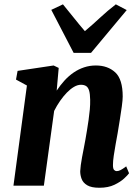

<svg xmlns="http://www.w3.org/2000/svg" viewBox="-20 -876 660 906"><path d="M247.5 -448.5Q264.5 -474 284.2 -495.8Q304 -517.5 327.2 -533.5Q350.5 -549.5 376.8 -558.2Q403 -567 432.5 -567Q488.5 -567 523.8 -534.5Q559 -502 559 -420.5Q559 -404.5 554.8 -373.5Q550.5 -342.5 545 -308.2Q539.5 -274 535 -247Q530.5 -222 525.5 -194.5Q520.5 -167 516.8 -141.5Q513 -116 513 -97Q513 -79.5 518.5 -74Q524 -68.5 530.5 -68.5Q539 -68.5 549 -73.5Q559 -78.5 575.5 -91L589 -58.5Q584 -51 566.5 -34.5Q549 -18 519.8 -4Q490.5 10 449 10Q411 10 391.5 -1.8Q372 -13.5 365.2 -31.5Q358.5 -49.5 358.5 -68Q359 -80 361.2 -97Q363.5 -114 367.2 -134Q371 -154 375.2 -175.5Q379.5 -197 383 -217Q386.5 -237.5 390.5 -261.2Q394.5 -285 398 -310Q401.5 -335 403.8 -359.2Q406 -383.5 405.5 -405Q405 -433.5 400.5 -448.5Q396 -463.5 386.5 -469.8Q377 -476 362 -476Q346 -476 329 -466Q312 -456 295.5 -439Q279 -422 263.5 -399.8Q248 -377.5 235.5 -352.5L187 0H43.5L107 -472.5L55.5 -500.5L63 -541.5L233 -567L257 -555.5ZM327.5 -626.5 222 -829.5 277 -855.5Q302 -825 327.8 -792.8Q353.5 -760.5 380.5 -729Q418 -760.5 452.5 -792.8Q487 -825 526.5 -855.5L578 -828.5L409.5 -626.5Z"/></svg>

Font: Merriweather 20pt ExtraBold
Style: Italic
Weight: 800
Italic angle: -7.8°
Version: Version 2.101